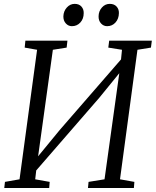

<svg xmlns="http://www.w3.org/2000/svg" viewBox="-20 -948 786 968"><path d="M1.5 0 5 -31 78.5 -44 167 -697 104.5 -708 108 -743H320L316 -708L246.5 -697L168 -130L154 -138L281 -292.5L614.5 -676.5L586.5 -611.5L595 -697L526 -708L530.5 -743H745.5L741 -708L673 -697L585 -44L657.5 -31L655 0H423.5L426.5 -31L507 -44L586 -611.5L603.5 -606L480.5 -455L139 -61.5L167 -126.5L157.5 -44L230.5 -31L228 0ZM342.5 -816Q324.5 -816 311.8 -830Q299 -844 299.5 -866Q300.5 -892 317 -910.2Q333.5 -928.5 356.5 -928.5Q378.5 -928.5 390.5 -915Q402.5 -901.5 402 -882Q402 -853 385 -834.5Q368 -816 342.5 -816ZM520 -816Q502 -816 489.2 -830Q476.5 -844 477 -866Q477.5 -892 493.8 -910.2Q510 -928.5 533.5 -928.5Q555.5 -928.5 567.8 -915Q580 -901.5 579.5 -882Q579 -853 562.2 -834.5Q545.5 -816 520 -816Z"/></svg>

Font: Merriweather 48pt Light
Style: Italic
Weight: 300
Italic angle: -7.8°
Version: Version 2.101